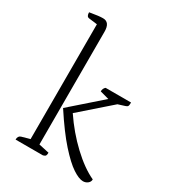

<svg xmlns="http://www.w3.org/2000/svg" viewBox="-181 -835 855 947"><g transform="rotate(30 246.5 -361.0)"><path d="M50 0Q50 -21 66 -26L113 -39V-693L65 -699Q50 -701 50 -725Q80 -730 96 -732Q112 -734 125 -734Q164 -734 164 -680V-38L223 -25Q223 -13 220 -8Q217 -3 206 0ZM440 12Q417 12 380.5 -12Q344 -36 292.5 -93.5Q241 -151 175 -252L346 -402L295 -416Q295 -433 307 -443H452Q452 -427 449 -422Q446 -417 436 -414L398 -402L229 -254Q283 -174 350 -111Q417 -48 478 -20Q478 -6 466.5 3Q455 12 440 12Z"/></g></svg>

Font: Petrona ExtraLight
Style: Regular
Weight: 200
Designer: Ringo R. Seeber
Foundry: Ringo R. Seeber
Version: Version 2.001; ttfautohint (v1.8.3)